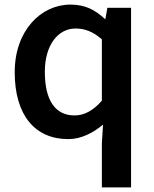

<svg xmlns="http://www.w3.org/2000/svg" viewBox="-20 -588 670 835"><path d="M428 -46 423 36V227H550V-554H447L438 -504C393 -546 350 -568 286 -568C159 -568 44 -456 44 -274C44 -87 132 17 277 17C334 17 386 -11 428 -46ZM175 -276C175 -394 234 -464 308 -464C347 -464 383 -452 423 -417V-150C384 -106 346 -86 304 -86C220 -86 175 -152 175 -276Z"/></svg>

Font: Bithumb Trading Sans Semibold
Style: Regular
Weight: 600
Designer: HamHyungwon
Foundry: Bithumb
Version: Version 1.100;Glyphs 3.1.2 (3151)